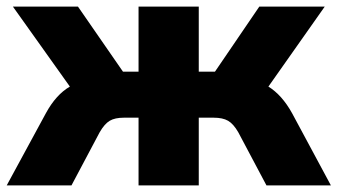

<svg xmlns="http://www.w3.org/2000/svg" viewBox="-33 -559 1018 579"><path d="M177.7 -297.9 5.9 -539.1H202.1L337.9 -342.8H384.8V-539.1H566.4V-342.8H615.2L749 -539.1H946.3L776.4 -297.9Q817.4 -272.5 847.7 -217.8L964.8 0H770.5L685.5 -160.2Q670.9 -185.5 654.8 -194.8Q638.7 -204.1 611.3 -204.1H566.4V0H384.8V-204.1H340.8Q313.5 -204.1 297.9 -194.8Q282.2 -185.5 267.6 -160.2L182.6 0H-12.7L105.5 -217.8Q135.7 -273.4 177.7 -297.9Z"/></svg>

Font: Min Sans Black
Style: Regular
Weight: 900
Designer: Jinseong-Kim, NotoSansCJK, Nunito
Foundry: Jinseong-Kim
Version: Version 1.000